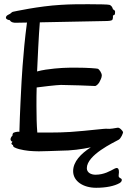

<svg xmlns="http://www.w3.org/2000/svg" viewBox="-20 -718 609 911"><path d="M564 -91C563 -96 548 -114 538 -112C528 -110 499 -105 489 -107C478 -109 402 -98 315 -92C285 -90 247 -89 210 -89H157C154 -124 153 -170 153 -215C153 -247 153 -277 154 -303C246 -315 269 -315 269 -315C294 -315 425 -311 430 -310C436 -309 446 -319 451 -327C455 -335 463 -349 463 -360C463 -372 450 -391 443 -392C438 -393 402 -397 337 -397C321 -397 303 -397 284 -396C284 -396 206 -393 156 -379C158 -426 164 -556 169 -612L471 -618C500 -618 508 -620 512 -623C512 -623 517 -626 516 -644C523 -647 525 -650 525 -650C526 -654 526 -660 526 -664C526 -664 526 -669 516 -674C511 -693 499 -695 499 -695C492 -697 452 -698 399 -698C360 -698 314 -698 269 -695C163 -689 46 -663 41 -662C35 -661 32 -653 21 -649C11 -644 9 -641 8 -634C8 -634 7 -625 27 -622C32 -610 52 -610 52 -610L108 -611C88 -463 81 -306 81 -306C81 -306 74 -178 72 -92L71 -93C62 -94 44 -90 42 -86C42 -86 39 -83 39 -74C29 -66 30 -56 30 -56C30 -56 31 -47 39 -46C34 -39 34 -36 34 -36C34 -36 35 -33 42 -29C41 -21 50 -18 50 -18C73 -6 120 -2 120 -2C133 -1 148 0 164 0C193 0 227 -2 266 -3C318 -3 368 -10 411 -19C364 11 327 49 327 94C327 142 375 173 436 173C483 173 522 165 547 151C552 148 558 143 558 136C558 125 541 129 543 114C550 68 529 80 524 82C503 93 474 111 433 111C412 111 392 101 392 80C392 17 520 -42 543 -55C554 -61 564 -86 564 -91Z"/></svg>

Font: Oregano
Style: Regular
Weight: 400
Designer: Astigmatic (AOETI)
Foundry: Astigmatic (AOETI)
Version: Version 1.000